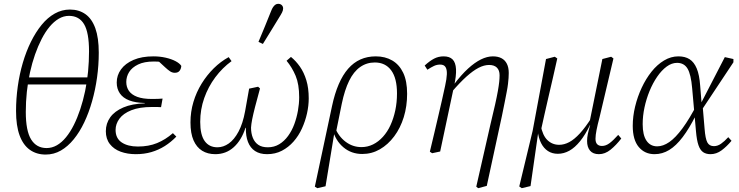

<svg xmlns="http://www.w3.org/2000/svg" viewBox="-20 -795 3868 1005"><path d="M219 14Q171 14 136 -11Q101 -36 82.5 -86.5Q64 -137 64 -214Q64 -278 73 -342.5Q82 -407 99.5 -466.5Q117 -526 142 -576.5Q167 -627 198 -665Q229 -703 266.5 -724Q304 -745 346 -745Q393 -745 427 -721Q461 -697 479 -647Q497 -597 497 -519Q497 -454 488 -389.5Q479 -325 462 -265Q445 -205 421 -154.5Q397 -104 366 -66Q335 -28 298.5 -7Q262 14 219 14ZM224 -20Q252 -20 277.5 -34.5Q303 -49 325.5 -76.5Q348 -104 366.5 -141Q385 -178 400 -223Q415 -268 425.5 -318Q436 -368 441 -420.5Q446 -473 446 -526Q446 -625 420 -668.5Q394 -712 341 -712Q313 -712 287.5 -697Q262 -682 239.5 -655Q217 -628 198 -591Q179 -554 163.5 -510Q148 -466 137 -416Q126 -366 120.5 -314Q115 -262 115 -209Q115 -110 143 -65Q171 -20 224 -20ZM107 -353V-390H454V-353Z M691 12Q647 12 611.5 -1Q576 -14 555 -41Q534 -68 534 -108Q534 -149 557 -181Q580 -213 625.5 -232.5Q671 -252 738 -254L737 -256Q689 -257 656.5 -269.5Q624 -282 607.5 -306Q591 -330 591 -363Q591 -401 613.5 -432Q636 -463 679 -481.5Q722 -500 783 -500Q817 -500 847.5 -493Q878 -486 899.5 -474.5Q921 -463 929 -450Q928 -435 920 -424.5Q912 -414 895 -414Q882 -414 870.5 -421.5Q859 -429 844 -443L805 -479H860L859 -464Q839 -469 822.5 -471Q806 -473 785 -473Q735 -473 703 -457.5Q671 -442 656 -418Q641 -394 641 -366Q641 -339 655 -319Q669 -299 698.5 -288Q728 -277 775 -277Q792 -277 806.5 -277.5Q821 -278 831 -279L823 -234Q815 -235 802.5 -235Q790 -235 776 -235Q710 -235 667.5 -218Q625 -201 605 -173.5Q585 -146 585 -115Q585 -71 617 -49.5Q649 -28 702 -28Q758 -28 802 -46Q846 -64 885 -98L903 -80Q875 -51 842.5 -30.5Q810 -10 772.5 1Q735 12 691 12Z M1107 12Q1067 12 1038 -6Q1009 -24 993 -60.5Q977 -97 977 -154Q977 -210 992.5 -261.5Q1008 -313 1035.5 -357.5Q1063 -402 1099 -437.5Q1135 -473 1177 -496L1192 -475Q1144 -440 1107 -390.5Q1070 -341 1049 -281.5Q1028 -222 1028 -157Q1028 -89 1051.5 -56.5Q1075 -24 1118 -24Q1149 -24 1177.5 -44Q1206 -64 1228.5 -106Q1251 -148 1263 -213L1284 -331L1331 -341L1341 -332L1315 -235Q1305 -196 1300 -170.5Q1295 -145 1294 -127Q1294 -97 1303.5 -73.5Q1313 -50 1332 -37Q1351 -24 1382 -24Q1415 -24 1441.5 -40Q1468 -56 1488 -83.5Q1508 -111 1520.5 -145Q1533 -179 1539.5 -215.5Q1546 -252 1546 -286Q1546 -354 1527.5 -398Q1509 -442 1480 -477L1503 -497Q1529 -476 1550 -446Q1571 -416 1583.5 -375Q1596 -334 1596 -280Q1596 -242 1587 -201.5Q1578 -161 1560.5 -122.5Q1543 -84 1516.5 -54Q1490 -24 1455.5 -6Q1421 12 1378 12Q1340 12 1315 -4.5Q1290 -21 1278 -52Q1266 -83 1267 -126H1265Q1244 -61 1203.5 -24.5Q1163 12 1107 12ZM1333 -576Q1350 -616 1366.5 -656.5Q1383 -697 1399 -737Q1404 -750 1409.5 -758Q1415 -766 1421.5 -770.5Q1428 -775 1436 -775Q1448 -775 1455 -768Q1462 -761 1462 -751Q1462 -741 1456.5 -730Q1451 -719 1439 -700Q1419 -667 1398 -633Q1377 -599 1356 -565Z M1641 190 1628 182 1718 -240Q1746 -371 1802.5 -435.5Q1859 -500 1947 -500Q1996 -500 2033 -478.5Q2070 -457 2090.5 -414Q2111 -371 2111 -304Q2111 -239 2093.5 -182Q2076 -125 2043.5 -81.5Q2011 -38 1968.5 -13.5Q1926 11 1876 11Q1819 11 1777.5 -24Q1736 -59 1721 -117L1733 -128Q1752 -81 1789 -53Q1826 -25 1872 -25Q1904 -25 1932.5 -39Q1961 -53 1984.5 -79Q2008 -105 2024 -140Q2040 -175 2049 -217Q2058 -259 2058 -306Q2058 -386 2027.5 -427Q1997 -468 1942 -468Q1899 -468 1865 -444Q1831 -420 1807.5 -372Q1784 -324 1769 -252L1737 -94L1729 -93L1684 180Z M2230 -1Q2243 -55 2254 -101.5Q2265 -148 2274.5 -189Q2284 -230 2293 -269Q2302 -308 2310 -346Q2318 -382 2319 -406.5Q2320 -431 2312 -444Q2304 -457 2284 -457Q2267 -457 2252 -450Q2237 -443 2217 -430L2203 -452Q2229 -476 2252 -488Q2275 -500 2302 -500Q2333 -500 2349 -484Q2365 -468 2367 -433Q2369 -398 2356 -341L2284 -2L2242 7ZM2473 182 2547 -143Q2562 -205 2571.5 -247.5Q2581 -290 2586 -318.5Q2591 -347 2593 -366Q2595 -385 2595 -401Q2595 -427 2581 -441Q2567 -455 2540 -455Q2514 -455 2485 -440Q2456 -425 2421.5 -394Q2387 -363 2344 -313L2340 -354H2357Q2395 -404 2430 -436Q2465 -468 2497.5 -484Q2530 -500 2560 -500Q2586 -500 2604.5 -490.5Q2623 -481 2633 -461.5Q2643 -442 2643 -413Q2643 -400 2642 -386.5Q2641 -373 2639 -355.5Q2637 -338 2632.5 -315Q2628 -292 2622 -261Q2616 -230 2607 -187L2528 178L2483 190Z M2711 190 2698 181 2768 -110 2838 -486 2884 -498 2897 -489Q2885 -435 2873.5 -385Q2862 -335 2851 -288Q2840 -241 2830 -196Q2820 -151 2810 -106L2797 -100L2757 179ZM2900 10Q2870 10 2848 -4.5Q2826 -19 2812.5 -45.5Q2799 -72 2795 -107L2810 -140Q2820 -86 2845.5 -61.5Q2871 -37 2907 -37Q2933 -37 2959.5 -51Q2986 -65 3015.5 -97Q3045 -129 3079 -183L3083 -142H3069Q3044 -90 3016.5 -56Q2989 -22 2960 -6Q2931 10 2900 10ZM3115 12Q3084 12 3068.5 -6.5Q3053 -25 3053 -57Q3053 -75 3057 -94Q3061 -113 3069 -140L3064 -146L3133 -486L3179 -498L3191 -489L3118 -180Q3113 -161 3109 -144.5Q3105 -128 3102.5 -114.5Q3100 -101 3098.5 -90Q3097 -79 3097 -69Q3097 -49 3106 -40Q3115 -31 3131 -31Q3151 -31 3170.5 -45.5Q3190 -60 3216 -89L3232 -70Q3205 -35 3176 -11.5Q3147 12 3115 12Z M3406 12Q3355 12 3323.5 -25.5Q3292 -63 3292 -136Q3292 -186 3304.5 -237.5Q3317 -289 3339 -336Q3361 -383 3390.5 -420Q3420 -457 3456 -478.5Q3492 -500 3531 -500Q3566 -500 3589.5 -485Q3613 -470 3627 -436.5Q3641 -403 3645 -346L3652 -259L3657 -252L3668 -122Q3672 -69 3682.5 -49.5Q3693 -30 3717 -30Q3736 -30 3754 -42.5Q3772 -55 3792 -77L3809 -58Q3784 -28 3757 -8Q3730 12 3699 12Q3676 12 3660.5 1.5Q3645 -9 3636 -35Q3627 -61 3623 -108L3603 -333Q3597 -405 3579 -435.5Q3561 -466 3524 -466Q3496 -466 3469.5 -446.5Q3443 -427 3420 -393.5Q3397 -360 3380 -318.5Q3363 -277 3353.5 -232.5Q3344 -188 3344 -145Q3344 -88 3364 -58.5Q3384 -29 3420 -29Q3451 -29 3483.5 -51.5Q3516 -74 3552.5 -123.5Q3589 -173 3630 -252L3635 -191H3622Q3588 -123 3553.5 -77.5Q3519 -32 3483 -10Q3447 12 3406 12ZM3651 -216 3650 -256 3774 -496 3819 -486V-469Z"/></svg>

Font: Source Serif 4 Light
Style: Italic
Weight: 300
Italic angle: -12°
Designer: Frank Grießhammer
Foundry: Adobe Systems Incorporated
Version: Version 4.004;hotconv 1.0.116;makeotfexe 2.5.65601